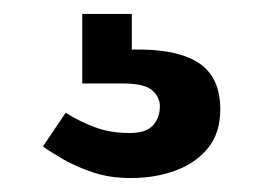

<svg xmlns="http://www.w3.org/2000/svg" viewBox="-20 -20 387 275"><path d="M167.2 235Q137.5 235 113.5 227Q89.5 219 71.2 208.5Q53 198 41.5 189.8L74 141.5Q94 154 115.9 162.2Q137.8 170.5 166 170.5Q188.8 170.5 198.9 159.8Q209 149 209 132Q209 119 197.8 109.2Q186.5 99.5 155.8 99.5H97.8V0H168.8V51Q232.5 49.5 264 69.8Q295.5 90 295.5 136.5Q295.5 170.5 278 192Q260.5 213.5 231.6 224.2Q202.8 235 167.2 235Z"/></svg>

Font: Podkova VF Beta
Style: Regular
Weight: 400
Designer: Ilya Yudin
Foundry: Cyreal (www.cyreal.org)
Version: Version 2.100